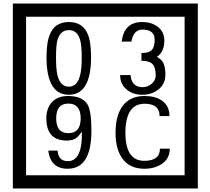

<svg xmlns="http://www.w3.org/2000/svg" viewBox="-20 -980 1195 1090"><path d="M1103 90H53V-960H1103ZM1028 15V-885H128V15ZM497 -656Q497 -442 371 -442Q244 -442 244 -656Q244 -744 265 -789Q294 -855 371 -855Q448 -855 477 -789Q497 -745 497 -656ZM444 -656Q444 -723 435 -752Q420 -809 371 -809Q322 -809 306 -752Q298 -723 298 -656Q298 -587 306 -553Q322 -488 371 -488Q419 -488 435 -554Q444 -587 444 -656ZM919 -556Q919 -504 880.5 -473Q842 -442 789 -442Q734 -442 700 -471Q662 -502 662 -554H721Q727 -485 790 -485Q818 -485 841 -504.5Q864 -524 864 -552Q864 -597 846 -616Q828 -635 783 -635V-679Q825 -679 841.5 -696Q858 -713 858 -754Q858 -812 789 -812Q738 -812 726 -744H671Q684 -855 788 -855Q839 -855 874 -829Q913 -800 913 -750Q913 -685 871 -658Q895 -642 903 -630Q919 -605 919 -556ZM499 -238Q499 -22 364 -22Q267 -22 254 -125H307Q311 -65 365 -65Q448 -65 445 -232Q424 -205 414 -197Q394 -182 360 -182Q243 -182 243 -308Q243 -366 275.5 -400.5Q308 -435 366 -435Q450 -435 478 -385Q499 -346 499 -238ZM438 -308Q438 -392 368 -392Q299 -392 299 -308Q299 -224 368 -224Q438 -224 438 -308ZM944 -136Q944 -80 898 -49Q858 -22 799 -22Q714 -22 672 -84Q636 -136 636 -226Q636 -317 671 -371Q713 -435 800 -435Q862 -435 899 -409Q942 -379 942 -321H886Q886 -391 801 -391Q692 -391 692 -226Q692 -67 799 -67Q888 -67 888 -136Z"/></svg>

Font: Unicode BMP Fallback SIL
Style: Regular
Weight: 400
Foundry: NRSI, SIL International
Version: Version 5.1 Based on Unicode 5.1